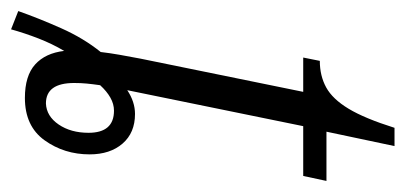

<svg xmlns="http://www.w3.org/2000/svg" viewBox="-219 -486 733 347"><g transform="rotate(90 147.5 -312.5)"><path d="M-6 21Q7 -16 25 -56.5Q43 -97 68 -128Q70 -145 73 -162Q76 -179 80 -200L140 -494H78L84 -524Q111 -524 132 -535.5Q153 -547 170.5 -576Q188 -605 205 -659H238L212 -536H301L292 -494H202L137 -176Q158 -190 180 -190Q214 -190 233.5 -167.5Q253 -145 253 -108Q253 -62 227.5 -26.5Q202 9 151 9Q111 9 90.5 -9.5Q70 -28 66 -62Q53 -40 43.5 -15.5Q34 9 27 34ZM161 -29Q184 -30 199 -52Q214 -74 214 -106Q214 -152 174 -152Q162 -152 150.5 -145.5Q139 -139 128 -127Q126 -113 125 -102.5Q124 -92 124 -80Q124 -29 161 -29Z"/></g></svg>

Font: Noto Serif ExtraCondensed Light
Style: Italic
Weight: 300
Width: 2
Italic angle: -12°
Designer: Monotype Design Team
Foundry: Monotype Imaging Inc.
Version: Version 2.014; ttfautohint (v1.8.4.7-5d5b)